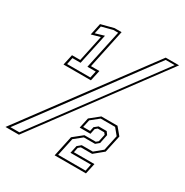

<svg xmlns="http://www.w3.org/2000/svg" viewBox="-206 -830 922 959"><g transform="rotate(30 254.5 -350.0)"><path d="M51.5 -415 65 -476.5H112.5L144.5 -627L94 -613L108.5 -681L181.5 -700H222L174.5 -476.5H223L209.5 -415ZM66 -426H200L208.5 -465H160.5L208.5 -689H181L118 -672.5L108.5 -628L159 -643L121 -465H74ZM-43.5 0 476.5 -700H553.5L34 0ZM-21.5 -11.5H30L534 -690H482ZM240 0 265.5 -119 318.5 -161.5H384L396 -171.5L405 -213.5L397 -223.5H359.5L347.5 -213.5L341 -182.5H279L292 -242.5L345 -285H438L473 -243L451.5 -143.5L398.5 -100H333.5L321 -89.5L315.5 -61.5H434L420.5 0ZM254 -11H412L420 -50.5H302L311.5 -94.5L332 -111.5H396L441.5 -149L460.5 -237.5L430.5 -274H347.5L302 -237.5L292.5 -194H332.5L337.5 -218.5L358 -235H404.5L416.5 -218.5L406 -167L386 -150.5H321.5L276 -114Z"/></g></svg>

Font: Tourney ExtraLight
Style: Italic
Weight: 250
Italic angle: -12°
Version: Version 1.015